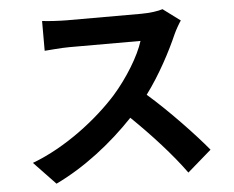

<svg xmlns="http://www.w3.org/2000/svg" viewBox="-54 -803 1108 911"><g transform="rotate(-5 500.0 -347.5)"><path d="M834 -678 752 -739C732 -732 692 -726 649 -726H296C266 -726 205 -729 178 -733V-591C199 -592 254 -598 296 -598H635C613 -527 552 -428 486 -353C392 -248 237 -126 76 -66L179 42C316 -23 449 -127 555 -239C649 -148 742 -46 807 44L921 -55C862 -127 741 -255 642 -341C709 -431 765 -538 799 -616C808 -636 826 -667 834 -678Z"/></g></svg>

Font: Source Han Sans CN
Style: Bold
Weight: 700
Designer: Ryoko NISHIZUKA 西塚涼子 (kana, bopomofo & ideographs); Paul D. Hunt (Latin, Greek & Cyrillic); Sandoll Communications 산돌커뮤니
Foundry: Adobe
Version: Version 2.001;hotconv 1.0.107;makeotfexe 2.5.65593